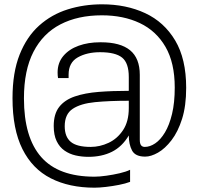

<svg xmlns="http://www.w3.org/2000/svg" viewBox="-20 -717 925 890"><path d="M418 153Q301 153 215.5 109.5Q130 66 84 -26Q38 -118 38 -262Q38 -381 71 -464Q104 -547 161.5 -598.5Q219 -650 294 -673.5Q369 -697 453 -697Q565 -697 653 -656Q741 -615 792 -529.5Q843 -444 843 -310Q843 -226 824 -166Q805 -106 775 -67Q745 -28 712.5 -9.5Q680 9 653 9Q607 9 592 -19.5Q577 -48 577 -89Q546 -37 499 -13.5Q452 10 390 10Q359 10 330.5 3.5Q302 -3 279 -19Q256 -35 242.5 -63Q229 -91 229 -133Q229 -189 254.5 -221.5Q280 -254 327 -270Q374 -286 437.5 -291Q501 -296 577 -296V-360Q577 -425 546 -450Q515 -475 444 -475Q383 -475 340.5 -451Q298 -427 298 -371V-355H249Q248 -361 247.5 -367.5Q247 -374 247 -381Q247 -426 273.5 -457.5Q300 -489 344.5 -505Q389 -521 444 -521H448Q538 -521 583 -484Q628 -447 628 -370V-69Q628 -51 634 -43.5Q640 -36 651 -36Q675 -36 699.5 -52.5Q724 -69 744.5 -103Q765 -137 777.5 -189Q790 -241 790 -311Q790 -426 747 -500Q704 -574 628 -610Q552 -646 452 -646Q341 -646 260 -604Q179 -562 135 -476.5Q91 -391 91 -261Q91 -80 171 11Q251 102 418 102Q441 102 473 97.5Q505 93 535 86Q565 79 583 70V126Q562 134 531.5 140Q501 146 470.5 149.5Q440 153 418 153ZM400 -36Q443 -36 483.5 -55Q524 -74 550.5 -114Q577 -154 577 -216V-250Q487 -250 420.5 -243.5Q354 -237 317 -212.5Q280 -188 280 -132Q280 -83 308 -59.5Q336 -36 400 -36Z"/></svg>

Font: Chivo Medium Thin
Style: Regular
Weight: 250
Version: Version 2.002